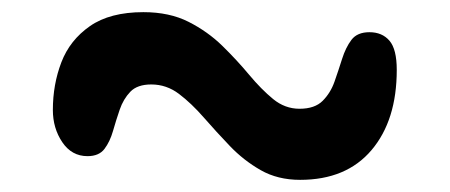

<svg xmlns="http://www.w3.org/2000/svg" viewBox="-20 -416 740 316"><path d="M474 -120Q437 -120 409 -136Q381 -152 358.5 -175.5Q336 -199 315.5 -222.5Q295 -246 274.5 -261.5Q254 -277 229 -277Q206 -277 194.5 -265Q183 -253 177 -235.5Q171 -218 166 -200.5Q161 -183 152 -171Q143 -159 124 -159Q98 -159 82.5 -182Q67 -205 67 -235Q67 -277 81 -313.5Q95 -350 128 -373Q161 -396 216 -396Q259 -396 290.5 -380Q322 -364 346 -340.5Q370 -317 390 -293Q410 -269 429.5 -253Q449 -237 473 -237Q498 -237 511 -250Q524 -263 530.5 -281.5Q537 -300 543 -319Q549 -338 558.5 -350.5Q568 -363 588 -363Q609 -363 621 -349Q633 -335 633 -301Q633 -218 591.5 -169Q550 -120 474 -120Z"/></svg>

Font: Shantell Sans Normal
Style: Regular
Weight: 500
Designer: Stephen Nixon, Anya Danilova, Shantell Martin
Foundry: Arrow Type
Version: Version 1.009;[a7da0bfa3]